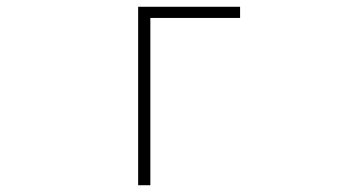

<svg xmlns="http://www.w3.org/2000/svg" viewBox="-20 -547 1040 567"><path d="M388 0H424V-494H689V-527H388Z"/></svg>

Font: Harano Aji Gothic TW ExtraLight
Style: Regular
Weight: 250
Foundry: Masamichi Hosoda
Version: HaranoAjiGothicTW-ExtraLight version 20230610;ttx 4.39.4